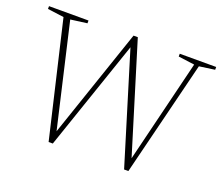

<svg xmlns="http://www.w3.org/2000/svg" viewBox="-116 -859 1195 1035"><g transform="rotate(20 482.0 -341.0)"><path d="M496.5 -640.5 275 6.5H251L96 -654L2.5 -666.5V-682.5H229V-666.5L134.5 -654L277 -38.5L262 -35L485 -689H509.5L709 -38.5L694 -35L845.5 -654L752.5 -666.5V-682.5H961.5V-666.5L872.5 -654L708.5 6.5H684L486 -640.5Z"/></g></svg>

Font: Newsreader ExtraLight
Style: Regular
Weight: 250
Designer: Hugues Gentile
Foundry: Production Type
Version: Version 1.003